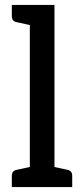

<svg xmlns="http://www.w3.org/2000/svg" viewBox="-20 -759 332 779"><path d="M101 0V-739H201V0ZM28 0V-46Q28 -56 33 -62Q38 -68 48 -70L117 -85L129 0ZM172 0 184 -85 254 -70Q263 -68 268 -62Q273 -56 273 -46V0ZM129 -739 117 -654 48 -669Q38 -671 33 -677Q28 -683 28 -693V-739Z"/></svg>

Font: Aleo Medium
Style: Regular
Weight: 500
Designer: Alessio Laiso
Foundry: Alessio Laiso
Version: Version 2.001;gftools[0.9.29]